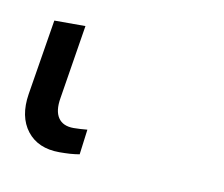

<svg xmlns="http://www.w3.org/2000/svg" viewBox="-36 11 291 249"><g transform="rotate(10 109.5 135.5)"><path d="M54.7 219.2Q26.4 219.2 12 200.7Q-2.4 182.1 2.4 151.9L18.6 52.2H59.6L43.9 149.9Q41 167 47.1 176Q53.2 185.1 67.4 185.1Q71.8 185.1 76.2 184.8Q80.6 184.6 85.4 184.1L81.1 217.3Q75.2 218.3 68.4 218.8Q61.5 219.2 54.7 219.2Z"/></g></svg>

Font: Inter 24pt ExtraLight
Style: Italic
Weight: 250
Italic angle: -9.3988°
Version: Version 4.001;git-66647c0bb